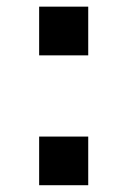

<svg xmlns="http://www.w3.org/2000/svg" viewBox="-20 -546 375 566"><path d="M95.4 -382.8V-526.4H240.1V-382.8ZM95.4 0V-143.4H240.1V0Z"/></svg>

Font: Archivo Variable SemiBold
Style: Regular
Weight: 600
Designer: Hector Gatti
Foundry: Omnibus-Type
Version: Version 2.001